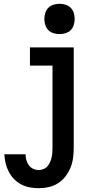

<svg xmlns="http://www.w3.org/2000/svg" viewBox="-20 -770 540 1013"><path d="M184 223Q160 223 136.5 218.5Q113 214 92 203Q71 192 54 174.5Q37 157 26 135.5Q15 114 9.5 90.5Q4 67 3 44H115Q115 59 119 74Q123 89 132 101.5Q141 114 155 120.5Q169 127 184 127Q197 127 209.5 122Q222 117 230.5 107Q239 97 244 85.5Q249 74 252 61.5Q255 49 256 36Q257 23 257 10V-424H138V-520H369V10Q369 37 365.5 63.5Q362 90 352 114.5Q342 139 325.5 160.5Q309 182 286.5 196.5Q264 211 237.5 217Q211 223 184 223ZM294 -590Q278 -590 262 -595Q246 -600 235 -611Q224 -622 219 -638Q214 -654 214 -670Q214 -686 219 -702Q224 -718 235 -729Q246 -740 262 -745Q278 -750 294 -750Q310 -750 326 -745Q342 -740 353 -729Q364 -718 369 -702Q374 -686 374 -670Q374 -654 369 -638Q364 -622 353 -611Q342 -600 326 -595Q310 -590 294 -590Z"/></svg>

Font: Iosevka Gothic
Style: Bold
Weight: 700
Monospace: yes
Designer: Belleve Invis
Foundry: Belleve Invis
Version: Version 15.5.1; ttfautohint (v1.8.4)